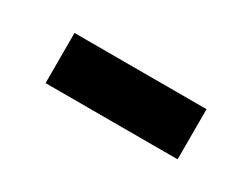

<svg xmlns="http://www.w3.org/2000/svg" viewBox="-27 -523 439 335"><g transform="rotate(30 192.5 -355.5)"><path d="M60 -406H326V-305H60Z"/></g></svg>

Font: Freesentation 7 Bold
Style: Regular
Weight: 700
Designer: glyphs from Roboto by Christian Robertson / Hangul glyphs from Noto Sans CJK(Source Han Sans) by Jang Soo-young and Kang
Foundry: PT&
Version: Version 2.001